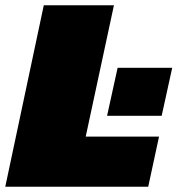

<svg xmlns="http://www.w3.org/2000/svg" viewBox="-21 -708 673 728"><path d="M385 -269 425 -451H632L592 -269ZM-1 0 145 -688H411L304 -190H582L541 0Z"/></svg>

Font: Saira Expanded Black
Style: Italic
Weight: 900
Width: 7
Italic angle: -12°
Designer: Hector Gatti with collaboration of the Omnibus-Type team
Foundry: Omnibus-Type
Version: Version 1.101